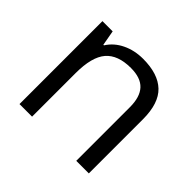

<svg xmlns="http://www.w3.org/2000/svg" viewBox="-131 -711 876 876"><g transform="rotate(45 307.0 -272.5)"><path d="M452.1 0V-346.2Q452.1 -411.6 422.4 -443.8Q392.6 -476.1 329.1 -476.1Q245.1 -476.1 206.1 -430.7Q167 -385.3 167 -280.8V0H85.9V-535.2H151.9L165 -461.9H168.9Q193.8 -501.5 238.8 -523.2Q283.7 -544.9 338.9 -544.9Q435.5 -544.9 484.4 -498.3Q533.2 -451.7 533.2 -349.1V0Z"/></g></svg>

Font: f08482100
Style: Regular
Weight: 400
Foundry: Ascender Corporation
Version: Version 1.10